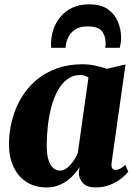

<svg xmlns="http://www.w3.org/2000/svg" viewBox="-20 -834 611 865"><path d="M483 -102.5Q480.5 -83.5 485.5 -76Q490.5 -68.5 500.5 -68.5Q509 -68.5 519.5 -73.2Q530 -78 544.5 -91L558 -60.5Q548 -47.5 527.5 -30.8Q507 -14 477.2 -1.8Q447.5 10.5 410 10.5Q372.5 10.5 353.8 -9Q335 -28.5 335 -57.5L338.5 -81.5Q326 -60.5 304.8 -39Q283.5 -17.5 254.5 -3.5Q225.5 10.5 189.5 10.5Q138 10.5 100 -13.8Q62 -38 41.2 -81.8Q20.5 -125.5 20.5 -183.5Q20.5 -240.5 34.5 -293.8Q48.5 -347 75.5 -392.5Q102.5 -438 142.5 -472.2Q182.5 -506.5 235 -525.5Q287.5 -544.5 351 -544.5Q381 -544.5 410 -538.2Q439 -532 461 -524L545.5 -543.5ZM378.5 -484.5Q373 -488.5 364.2 -492.2Q355.5 -496 343 -496Q307.5 -496 281.8 -476Q256 -456 238.2 -422.2Q220.5 -388.5 210 -347Q199.5 -305.5 195 -261.5Q190.5 -217.5 190.5 -178Q190.5 -138 198.5 -113Q206.5 -88 220 -76.8Q233.5 -65.5 251 -65.5Q262 -65.5 273 -71.5Q284 -77.5 294.5 -88.5Q305 -99.5 314.2 -113.8Q323.5 -128 330.5 -144.5ZM210.5 -618.5Q210.5 -623 210.2 -627Q210 -631 210 -637Q210 -668.5 220.2 -700Q230.5 -731.5 251.8 -757.5Q273 -783.5 305.5 -799Q338 -814.5 382.5 -814.5Q434.5 -814.5 465.8 -792.5Q497 -770.5 511.2 -736Q525.5 -701.5 525.5 -664.5Q525.5 -649 523.5 -638Q521.5 -627 519.5 -618.5H454Q454.5 -623 455.2 -628.2Q456 -633.5 456 -640.5Q455.5 -673.5 438.5 -694.2Q421.5 -715 374 -715Q338.5 -715 317.2 -700.2Q296 -685.5 286.2 -663.2Q276.5 -641 275.5 -618.5Z"/></svg>

Font: Merriweather 72pt Black
Style: Italic
Weight: 900
Italic angle: -7.8°
Version: Version 2.101